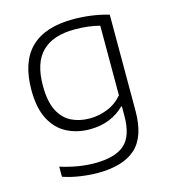

<svg xmlns="http://www.w3.org/2000/svg" viewBox="-115 -643 861 966"><g transform="rotate(-15 316.0 -160.0)"><path d="M275.5 230Q235 230 186.2 223Q137.5 216 95.5 201.5V149Q145 164.5 189.2 171.5Q233.5 178.5 274 178.5Q380 178.5 429.2 135.2Q478.5 92 478.5 -14.5V-62.5H474.5Q442.5 -30 396.8 -11.2Q351 7.5 294 7.5Q228.5 7.5 175.2 -19.8Q122 -47 91 -105.8Q60 -164.5 60 -259.5Q60 -549.5 354.5 -549.5Q450 -549.5 539 -524V-23Q539 112 473.2 171Q407.5 230 275.5 230ZM307.5 -45.5Q354 -45.5 399.2 -63Q444.5 -80.5 478.5 -120V-482.5Q453 -489.5 420 -493.8Q387 -498 348 -498Q236 -498 178.8 -441.5Q121.5 -385 121.5 -265.5Q121.5 -183.5 145.8 -135.5Q170 -87.5 212 -66.5Q254 -45.5 307.5 -45.5Z"/></g></svg>

Font: Encode Sans Expanded Light
Style: Regular
Weight: 300
Width: 7
Designer: Multiple Designers
Foundry: Impallari Type
Version: Version 3.000; ttfautohint (v1.8.3) -l 8 -r 50 -G 200 -x 14 